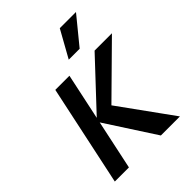

<svg xmlns="http://www.w3.org/2000/svg" viewBox="-249 -1045 1182 1182"><g transform="rotate(-45 342.5 -453.5)"><path d="M453 0 234 -338 534 -658H685L335 -313L352 -370L619 0ZM52 0 192 -658H315L175 0ZM382 -731 480 -907H621L477 -731Z"/></g></svg>

Font: Ysabeau
Style: Bold Italic
Weight: 700
Italic angle: -12°
Designer: Christian Thalmann (Catharsis Fonts)
Version: Version 2.002